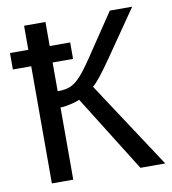

<svg xmlns="http://www.w3.org/2000/svg" viewBox="-78 -757 740 825"><g transform="rotate(-10 291.5 -344.0)"><path d="M175.3 -314.9V0H82V-511.2H2V-583H82V-688H175.3V-583H264.6V-511.2H175.3V-385.7Q211.9 -385.7 233.9 -396Q255.9 -406.2 279.8 -433.1Q304.7 -460.9 356 -539.1L456.1 -688H553.7L415.5 -487.8Q351.6 -395.5 328.1 -378.4L576.7 0H468.3L259.8 -333.5Q247.6 -327.6 220.9 -321.3Q194.3 -314.9 175.3 -314.9Z"/></g></svg>

Font: Arimo Nerd Font
Style: Regular
Weight: 400
Designer: Steve Matteson
Foundry: Monotype Imaging Inc.
Version: Version 1.33;Nerd Fonts 3.2.1